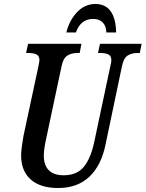

<svg xmlns="http://www.w3.org/2000/svg" viewBox="-20 -934 731 964"><path d="M86 -154Q86 -172 90 -201Q94 -230 98 -252L172 -597Q178 -627 178 -632Q178 -653 163.5 -660.5Q149 -668 121 -668H111L121 -714H389L380 -668H369Q338 -668 317.5 -654.5Q297 -641 289 -601L214 -248Q200 -187 200 -153Q200 -104 225.5 -79Q251 -54 299 -54Q368 -54 403 -99Q438 -144 455 -230L534 -602Q539 -620 539 -632Q539 -653 524.5 -660.5Q510 -668 482 -668H472L482 -714H691L682 -668H671Q640 -668 620 -654.5Q600 -641 592 -600L510 -209Q489 -104 429 -47Q369 10 272 10Q182 10 134 -33Q86 -76 86 -154ZM459 -914Q510 -914 536 -877Q562 -840 563 -771H514Q513 -805 495 -822Q477 -839 448 -839Q385 -839 361 -771H313Q328 -832 367 -873Q406 -914 459 -914Z"/></svg>

Font: Noto Serif CondSemiBold
Style: Italic
Weight: 600
Width: 3
Italic angle: -12°
Designer: Monotype Design Team
Foundry: Monotype Imaging Inc.
Version: Version 1.001